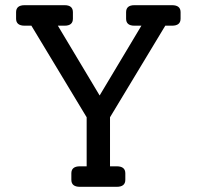

<svg xmlns="http://www.w3.org/2000/svg" viewBox="-20 -720 758 740"><path d="M643 -700Q676 -700 676 -673V-648Q676 -621 643 -621H617L404 -268V-79H430Q463 -79 463 -52V-27Q463 0 430 0H288Q255 0 255 -27V-52Q255 -79 288 -79H314V-268L101 -621H75Q42 -621 42 -648V-673Q42 -700 75 -700H229Q261 -700 261 -673V-648Q261 -621 229 -621H203L364 -352L525 -621H498Q466 -621 466 -648V-673Q466 -700 498 -700Z"/></svg>

Font: Solway
Style: Regular
Weight: 400
Designer: Mariya V. Pigoulevskaya
Foundry: The Northern Block Ltd.
Version: Version 1.000;hotconv 1.0.109;makeotfexe 2.5.65596